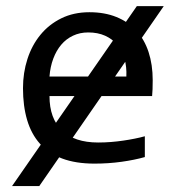

<svg xmlns="http://www.w3.org/2000/svg" viewBox="-20 -540 590 644"><path d="M492.2 -271Q492.2 -252.9 491.7 -240.7Q491.2 -228.5 490.2 -217.8H146Q146 -142.6 188 -102.3Q230 -62 309.1 -62Q330.6 -62 352.1 -63.7Q373.5 -65.4 393.6 -68.4Q413.6 -71.3 431.9 -75Q450.2 -78.6 465.8 -83V-13.2Q431.2 -3.4 387.5 2.7Q343.8 8.8 296.9 8.8Q233.9 8.8 188.5 -8.3Q143.1 -25.4 114 -57.9Q85 -90.3 71 -137.5Q57.1 -184.6 57.1 -244.1Q57.1 -295.9 72 -342Q86.9 -388.2 115.5 -423.1Q144 -458 185.5 -478.5Q227.1 -499 279.8 -499Q331.1 -499 370.6 -482.9Q410.2 -466.8 437.3 -437.3Q464.4 -407.7 478.3 -365.5Q492.2 -323.2 492.2 -271ZM403.8 -283.2Q405.3 -315.9 397.5 -343Q389.6 -370.1 373.3 -389.6Q356.9 -409.2 332.5 -420.2Q308.1 -431.2 275.9 -431.2Q248 -431.2 225.1 -420.4Q202.1 -409.7 185.5 -390.1Q168.9 -370.6 158.7 -343.3Q148.4 -315.9 146 -283.2ZM529.3 -519.5 111.8 84H20.5L439 -519.5Z"/></svg>

Font: Code New Roman
Style: Regular
Weight: 400
Monospace: yes
Designer: Sam Radian
Foundry: Code New Roman
Version: Version 2.00 November 29, 2014